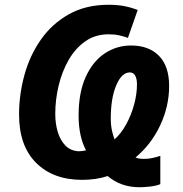

<svg xmlns="http://www.w3.org/2000/svg" viewBox="-20 -745 770 806"><path d="M566 41Q487 41 432 -6Q384 10 325 10Q203 10 131.5 -61.5Q60 -133 60 -264Q60 -348 82.5 -430Q105 -512 151.5 -578.5Q198 -645 269 -685Q340 -725 436 -725Q472 -725 501 -719.5Q530 -714 558 -703L517 -586Q501 -592 481 -596.5Q461 -601 436 -601Q380 -601 338 -571.5Q296 -542 268 -493Q240 -444 226 -385Q212 -326 212 -267Q212 -226 222.5 -191Q233 -156 254.5 -134Q276 -112 310 -110Q326 -110 341 -114Q310 -173 310 -260Q310 -357 340 -422.5Q370 -488 420 -521Q470 -554 530 -554Q605 -554 647.5 -510.5Q690 -467 690 -384Q690 -299 652.5 -219Q615 -139 549 -84Q561 -78 585 -78Q602 -78 619 -81.5Q636 -85 653 -91V28Q637 35 611 38Q585 41 566 41ZM461 -160Q489 -185 510 -223.5Q531 -262 543 -306Q555 -350 555 -391Q555 -414 547.5 -427.5Q540 -441 525 -441Q491 -441 468 -387Q445 -333 445 -247Q445 -220 450 -197Q455 -174 461 -160Z"/></svg>

Font: Noto IKEA Latin
Style: Bold Italic
Weight: 700
Italic angle: -12°
Designer: Monotype Design Team
Foundry: Monotype Imaging Inc.
Version: Version 1.0